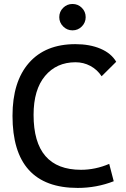

<svg xmlns="http://www.w3.org/2000/svg" viewBox="-20 -922 626 952"><path d="M365.2 9.8Q42 9.8 42 -347.7Q42 -517.1 123.5 -610.1Q205.1 -703.1 353.5 -703.1Q425.3 -703.1 478.5 -680.4Q531.7 -657.7 556.2 -615.7L483.9 -543.9Q461.9 -577.1 428 -595.2Q394 -613.3 354.5 -613.3Q260.3 -613.3 203.4 -545.4Q146.5 -477.5 146.5 -352.5Q146.5 -80.1 381.8 -80.1Q452.6 -80.1 521.5 -109.4L543.9 -23.4Q459 9.8 365.2 9.8ZM339.4 -771.5Q312.5 -771.5 293.2 -790.8Q273.9 -810.1 273.9 -836.9Q273.9 -864.3 293.2 -883.3Q312.5 -902.3 339.4 -902.3Q366.7 -902.3 385.7 -883.3Q404.8 -864.3 404.8 -836.9Q404.8 -810.1 385.7 -790.8Q366.7 -771.5 339.4 -771.5Z"/></svg>

Font: CaskaydiaCove NFP
Style: Regular
Weight: 400
Designer: Aaron Bell
Foundry: Saja Typeworks
Version: Version 2111.001; VTT 6.35;Nerd Fonts 3.1.1